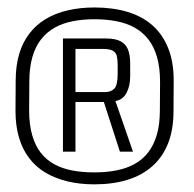

<svg xmlns="http://www.w3.org/2000/svg" viewBox="-20 -754 520 514"><path d="M232.5 -260.5Q282 -260.5 321 -272.5Q360 -284.5 387.5 -308.8Q415 -333 429.8 -369.8Q444.5 -406.5 444.5 -456.5L445 -538Q445 -588.5 430.2 -625.2Q415.5 -662 388 -686.2Q360.5 -710.5 321.2 -722.2Q282 -734 233 -734Q194 -734 161 -726.2Q128 -718.5 102.2 -703Q76.5 -687.5 58.5 -664Q40.5 -640.5 31.2 -609Q22 -577.5 22 -538L21.5 -456.5Q21.5 -417.5 30.8 -386Q40 -354.5 57.8 -331Q75.5 -307.5 101.5 -292Q127.5 -276.5 160.5 -268.5Q193.5 -260.5 232.5 -260.5ZM232.5 -292.5Q201 -292.5 174 -297.5Q147 -302.5 125.5 -314.2Q104 -326 89 -345.2Q74 -364.5 66 -392.8Q58 -421 58 -459L58.5 -534.5Q58.5 -572.5 66.5 -600.8Q74.5 -629 89.8 -648.5Q105 -668 126.5 -680Q148 -692 174.8 -697.2Q201.5 -702.5 233 -702.5Q264.5 -702.5 291.8 -697.2Q319 -692 340.5 -680Q362 -668 377.2 -648.5Q392.5 -629 400.5 -600.8Q408.5 -572.5 408.5 -534L408 -459Q408 -421 399.8 -393Q391.5 -365 376.5 -345.8Q361.5 -326.5 340 -314.8Q318.5 -303 291.5 -297.8Q264.5 -292.5 232.5 -292.5ZM148.5 -348H182V-481H258L301 -348H336L289 -483.5Q309.5 -487 319 -505.8Q328.5 -524.5 328.5 -549.5V-585Q328.5 -607 322.5 -621.8Q316.5 -636.5 302.2 -643.8Q288 -651 264 -651H148.5ZM182 -507.5V-623H255.5Q273.5 -623 282 -618.2Q290.5 -613.5 292.8 -603.8Q295 -594 295 -579V-556Q295 -525.5 285.8 -516.5Q276.5 -507.5 261.5 -507.5Z"/></svg>

Font: Anybody Light
Style: Regular
Weight: 300
Designer: Tyler Finck
Foundry: Etcetera Type Company
Version: Version 1.111; ttfautohint (v1.8.4)